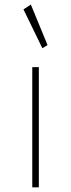

<svg xmlns="http://www.w3.org/2000/svg" viewBox="-20 -798 303 818"><path d="M117.5 0H145.5V-512H117.5ZM160.5 -592.5 182.5 -606 111.5 -778.5 80 -758Z"/></svg>

Font: Spartan Thin
Style: Regular
Weight: 100
Designer: Matt Bailey, Mirko Velimirovic
Foundry: Matt Bailey
Version: Version 1.003; ttfautohint (v1.8.3)